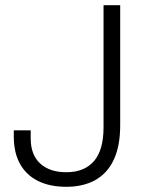

<svg xmlns="http://www.w3.org/2000/svg" viewBox="-20 -706 577 738"><path d="M235 12Q172 12 127 -10Q82 -32 57.5 -75Q33 -118 33 -182V-205H98V-174Q98 -111 134.5 -77.5Q171 -44 235 -44Q304 -44 341 -86.5Q378 -129 378 -217V-686H442V-225Q442 -145 417.5 -92.5Q393 -40 346.5 -14Q300 12 235 12Z"/></svg>

Font: Archivo SemiBold ExtraLight
Style: Regular
Weight: 250
Version: Version 2.001